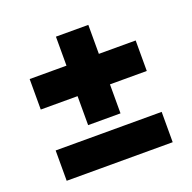

<svg xmlns="http://www.w3.org/2000/svg" viewBox="-99 -657 716 717"><g transform="rotate(-20 259.0 -298.0)"><path d="M48.5 -38.2V-158.7H469.8V-38.2ZM323.5 -206.1H194.8V-557.7H323.5ZM48.5 -321.3V-442.5H469.8V-321.3Z"/></g></svg>

Font: Anek Gurmukhi Medium
Style: Regular
Weight: 500
Designer: Sarang Kulkarni (Gurmukhi), Yesha Goshar (Latin)
Foundry: Ek Type
Version: Version 1.003